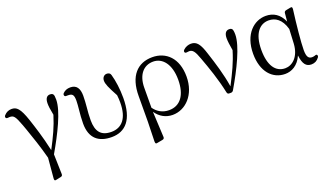

<svg xmlns="http://www.w3.org/2000/svg" viewBox="-66 -1023 2985 1723"><g transform="rotate(-20 1426.0 -161.5)"><path d="M4 -472C7 -464 15 -463 27 -464C31 -465 36 -465 40 -465C79 -465 91 -451 127 -355C133 -338 138 -322 145 -305C173 -224 208 -126 240 -4L223 188C222 198 224 204 227 207C230 210 236 209 246 207L287 198C299 196 305 189 305 176L300 -14C392 -173 487 -360 487 -469C487 -483 486 -494 485 -505C483 -515 480 -521 472 -527C466 -531 459 -532 449 -532C421 -532 402 -511 402 -462C402 -437 405 -411 417 -350C385 -246 348 -169 290 -58C260 -196 225 -301 200 -377C158 -503 127 -527 81 -527C52 -527 29 -516 10 -495C2 -487 1 -480 4 -472Z M842 18C973 18 1058 -71 1058 -278C1058 -363 1047 -443 1029 -506C1026 -515 1023 -521 1015 -526C1008 -531 1000 -532 991 -532C967 -532 947 -512 947 -481C947 -450 964 -411 1014 -319C1017 -293 1018 -271 1018 -248C1018 -96 953 -27 855 -27C756 -27 714 -81 714 -188C714 -232 717 -271 721 -310C724 -346 727 -381 727 -419C727 -488 702 -529 642 -529C611 -529 589 -519 571 -501C564 -493 563 -486 566 -478C569 -470 577 -468 588 -469C592 -469 595 -469 599 -469C642 -469 654 -453 654 -398C654 -373 651 -344 648 -312C644 -273 640 -230 640 -184C640 -41 719 18 842 18Z M1193 -245 1192 -3 1187 186C1187 197 1189 203 1193 206C1197 209 1202 208 1212 206L1260 197C1273 194 1278 187 1277 174L1265 -69C1304 -12 1360 18 1424 18C1547 18 1657 -90 1657 -264C1657 -440 1557 -532 1426 -532C1284 -532 1193 -437 1193 -245ZM1265 -108 1266 -300C1267 -419 1326 -492 1420 -492C1509 -492 1577 -411 1577 -263C1577 -116 1514 -33 1408 -33C1346 -33 1299 -61 1265 -108Z M1967 10H1982C1992 10 2000 5 2006 -5C2101 -167 2197 -359 2197 -469C2197 -483 2196 -495 2194 -506C2192 -515 2190 -521 2182 -527C2176 -531 2169 -532 2160 -532C2130 -532 2112 -509 2112 -462C2112 -435 2117 -397 2126 -345C2094 -237 2054 -157 1997 -46C1978 -168 1940 -289 1907 -390C1876 -490 1848 -527 1794 -527C1770 -527 1741 -518 1720 -497C1712 -489 1711 -482 1714 -474C1717 -467 1725 -465 1737 -467C1743 -468 1749 -469 1756 -469C1789 -469 1807 -447 1834 -371C1873 -265 1916 -145 1945 -7C1948 5 1955 11 1967 10Z M2498 18C2559 18 2624 -14 2661 -99C2671 -13 2699 18 2749 18C2780 18 2805 4 2822 -20C2829 -29 2829 -37 2825 -44C2821 -51 2813 -50 2801 -45C2794 -43 2786 -41 2776 -41C2743 -41 2726 -61 2726 -126C2726 -198 2743 -368 2761 -504C2762 -515 2761 -521 2758 -524C2755 -527 2748 -527 2738 -525L2699 -517C2687 -514 2682 -507 2681 -496L2674 -418C2639 -498 2581 -532 2509 -532C2398 -532 2288 -439 2288 -250C2288 -79 2378 18 2498 18ZM2369 -257C2369 -421 2439 -485 2520 -485C2582 -485 2641 -450 2669 -349L2662 -211C2654 -84 2580 -30 2516 -30C2424 -30 2369 -109 2369 -257Z"/></g></svg>

Font: 寒蝉锦书宋
Style: Regular
Weight: 400
Designer: 寒蝉锦书宋{Warren} 思源宋体{Ryoko NISHIZUKA 西塚涼子 (kana & ideographs); Frank Grießhammer (Latin, Greek & Cyrillic); Wenlong ZHANG 
Foundry: Adobe & ChillType
Version: Version 2.000;Glyphs 3.1.1 (3135)